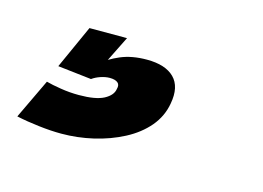

<svg xmlns="http://www.w3.org/2000/svg" viewBox="-74 -62 396 289"><g transform="rotate(15 123.5 82.0)"><path d="M36.5 164.5Q61.5 164.5 86.2 158.8Q111 153 132 142Q153 131 166.8 114.8Q180.5 98.5 184 78Q189 51 175.2 37.2Q161.5 23.5 132.5 23.5Q109 23.5 91.5 31Q74 38.5 63.5 48L58.5 73.5Q64 69.5 71.5 67Q79 64.5 85.5 64.5Q94 64.5 98 67.8Q102 71 100 78Q98.5 88 85.8 94.8Q73 101.5 47 101.5Q32.5 101.5 18.5 99.2Q4.5 97 -4.5 94.5L-34 156.5Q-18 160 1 162.2Q20 164.5 36.5 164.5ZM58.5 73.5 95 0H36.5L6 67.5Z"/></g></svg>

Font: Anybody Condensed
Style: Bold Italic
Weight: 700
Width: 3
Italic angle: -10°
Version: Version 1.113;gftools[0.9.25]